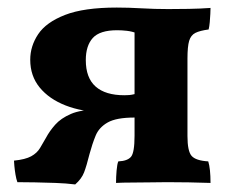

<svg xmlns="http://www.w3.org/2000/svg" viewBox="-20 -482 610 508"><path d="M287 2Q287 -14 288.5 -31Q290 -48 293 -55Q317 -56 326.5 -67Q336 -78 336 -123V-429L342 -394Q329 -399 315.5 -400.5Q302 -402 290 -402Q244 -402 225.5 -381.5Q207 -361 207 -323Q207 -276 233 -253Q259 -230 309 -230Q316 -230 322 -230.5Q328 -231 336 -233V-185H253Q197 -186 153.5 -203Q110 -220 85 -250.5Q60 -281 60 -324Q60 -360 81 -391.5Q102 -423 152 -442.5Q202 -462 289 -462Q320 -462 354.5 -460Q389 -458 425 -458Q448 -458 479 -458.5Q510 -459 537 -461Q537 -456 536.5 -445.5Q536 -435 535 -423.5Q534 -412 532 -404Q509 -401 497 -395Q485 -389 480.5 -374Q476 -359 476 -327V-122Q476 -82 487 -69.5Q498 -57 531 -55Q537 -36 537 2Q511 1 479.5 0.5Q448 0 422 0Q404 0 378.5 0.5Q353 1 328.5 1Q304 1 287 2ZM179 6Q155 3 127 2Q99 1 72.5 0.5Q46 0 26 0Q23 -8 21 -20Q19 -32 18 -43Q17 -54 17 -57Q47 -60 62.5 -68.5Q78 -77 86 -90.5Q94 -104 102 -118Q111 -135 126 -152Q141 -169 167.5 -180.5Q194 -192 238 -192H336V-171Q288 -171 265 -158Q242 -145 233 -123Q224 -101 217 -75Q209 -43 202.5 -26Q196 -9 179 6Z"/></svg>

Font: Vollkorn
Style: Bold
Weight: 700
Designer: Friedrich Althausen
Foundry: Friedrich Althausen
Version: Version 5.000